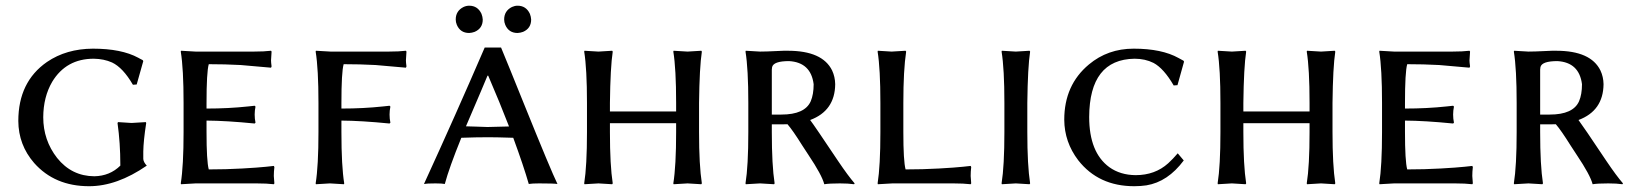

<svg xmlns="http://www.w3.org/2000/svg" viewBox="-20 -640 5688 670"><path d="M399.9 -65.9Q399.9 -140.6 390.1 -210.9L392.1 -213.9Q394 -213.9 439 -210.9Q439 -210.9 488.8 -213.9L490.2 -210.9Q480.5 -147.9 480 -111.3Q480 -100.1 480 -85.9V-85Q481 -73.7 492.2 -62Q388.2 9.8 291 9.8Q170.9 9.8 99.1 -71.3Q44.4 -134.3 43.9 -217.8Q43.9 -354.5 144 -423.8Q211.4 -469.7 304.2 -470.2Q403.8 -470.2 462.4 -438.5Q464.4 -437.5 467.8 -435.5Q475.1 -431.6 478 -430.2L480 -426.8L457 -345.2L443.8 -344.2Q409.2 -403.8 371.1 -421.9Q342.8 -434.6 307.1 -435.1Q210.9 -435.1 162.1 -354.5Q131.3 -301.8 130.9 -231Q130.9 -150.9 179.2 -88.9Q230 -25.4 309.1 -24.9Q363.3 -25.9 399.9 -62Z M662.6 -460H865.7Q901.9 -460 925.8 -462.9L927.7 -460Q925.8 -431.6 925.8 -429.2Q925.8 -422.4 927.7 -408.2L925.8 -403.8Q925.8 -403.8 819.8 -413.1Q765.1 -416 708.5 -416Q700.7 -388.7 700.7 -279.8V-261.2Q777.8 -261.2 846.2 -268.6Q857.9 -270 868.7 -271L871.6 -268.1Q868.7 -253.9 868.7 -240.2Q868.7 -225.6 871.6 -211.9L868.7 -209Q769.5 -218.8 700.7 -219.2V-180.2Q700.7 -77.6 708.5 -48.8Q768.6 -48.8 825.2 -52Q881.8 -55.2 908.7 -58.1L935.5 -61L937.5 -57.1Q935.5 -41 935.5 -25.9Q935.5 -20 936.5 -12.5Q937.5 -4.9 937.5 0L935.5 2.9Q911.1 0 875.5 0H662.6L611.8 2.9L610.8 0Q620.6 -61 620.6 -179.2V-280.8Q620.6 -399.9 610.8 -460L611.8 -462.9Q613.8 -462.9 662.6 -460Z M1171.4 -179.2Q1171.4 -60.1 1181.2 0L1180.2 2.9Q1177.7 2.9 1131.3 0Q1131.3 0 1082.5 2.9L1081.5 0Q1091.3 -61 1091.3 -179.2V-280.8Q1091.3 -399.9 1081.5 -460L1082.5 -462.9Q1084.5 -462.9 1133.3 -460H1336.4Q1372.6 -460 1396.5 -462.9L1398.4 -460Q1396.5 -431.6 1396.5 -429.2Q1396.5 -422.4 1398.4 -408.2L1396.5 -403.8Q1396.5 -403.8 1290.5 -413.1Q1235.8 -416 1179.2 -416Q1171.4 -388.7 1171.4 -279.8V-261.2Q1248.5 -261.2 1316.9 -268.6Q1328.6 -270 1339.4 -271L1342.3 -268.1Q1339.4 -253.9 1339.4 -240.2Q1339.4 -225.6 1342.3 -211.9L1339.4 -209Q1240.2 -218.8 1171.4 -219.2Z M1570.3 -571.8Q1570.3 -602.1 1597.7 -615.7Q1607.4 -620.1 1617.2 -620.1Q1647 -620.1 1660.2 -591.8Q1664.1 -581.5 1664.6 -571.8Q1664.6 -541 1636.2 -528.8Q1627 -525.4 1617.2 -524.9Q1586.4 -524.9 1574.2 -553.2Q1570.3 -562.5 1570.3 -571.8ZM1739.3 -571.8Q1739.3 -602.1 1766.6 -615.7Q1776.4 -620.1 1786.1 -620.1Q1815.9 -620.1 1829.1 -591.8Q1833 -581.5 1833.5 -571.8Q1833.5 -541 1805.2 -528.8Q1795.9 -525.4 1786.1 -524.9Q1755.4 -524.9 1743.2 -553.2Q1739.3 -562.5 1739.3 -571.8ZM1589.8 -159.2Q1547.4 -54.7 1532.2 2Q1522.5 0 1499.5 0Q1468.8 0 1459.5 2Q1570.3 -239.7 1671.4 -474.1H1728.5Q1752.9 -415.5 1809.1 -275.9Q1902.8 -43.9 1925.3 2Q1912.6 0 1861.3 0Q1836.9 0 1825.2 2Q1807.1 -61 1771 -159.2Q1711.9 -161.1 1684.6 -161.1Q1641.6 -161.1 1589.8 -159.2ZM1756.3 -198.7Q1724.6 -280.8 1683.6 -376H1681.2Q1673.8 -358.4 1658.2 -321.3Q1623 -239.7 1606 -199.2Q1616.2 -199.2 1640.6 -198.2Q1669.9 -197.3 1681.2 -196.8Q1714.4 -197.3 1756.3 -198.7Z M2339.4 -280.8Q2339.4 -399.9 2329.6 -460L2330.6 -462.9Q2332.5 -462.9 2379.4 -460Q2379.4 -460 2427.2 -462.9L2429.2 -460Q2420.9 -405.8 2419.4 -280.8V-179.2Q2419.4 -63 2429.2 0L2427.2 2.9Q2425.3 2.9 2379.4 0Q2379.4 0 2330.6 2.9L2329.6 0Q2339.4 -61 2339.4 -179.2V-210H2108.4V-179.2Q2108.4 -63 2118.2 0L2116.2 2.9Q2114.3 2.9 2068.4 0Q2068.4 0 2019.5 2.9L2018.6 0Q2028.3 -61 2028.3 -179.2V-280.8Q2028.3 -399.9 2018.6 -460L2019.5 -462.9Q2021.5 -462.9 2068.4 -460Q2068.4 -460 2116.2 -462.9L2118.2 -460Q2109.9 -405.8 2108.4 -280.8V-251H2339.4Z M2819.3 -346.2Q2809.6 -422.4 2733.4 -426.8Q2679.2 -426.8 2674.3 -405.8Q2673.3 -401.4 2673.3 -397V-240.2H2706.5Q2788.6 -240.2 2809.1 -286.6Q2819.3 -310.5 2819.3 -346.2ZM2728 -206.5Q2719.2 -206.1 2710.4 -206.1H2673.3V-179.2Q2673.3 -63 2683.1 0L2681.2 2.9Q2679.2 2.9 2632.3 0L2582.5 2.9L2581.5 0Q2591.3 -61 2591.3 -179.2V-280.8Q2591.3 -399.9 2581.5 -460L2582.5 -462.9Q2584.5 -462.9 2632.3 -460Q2653.3 -460 2690.9 -461.9Q2718.3 -463.4 2729.5 -462.9Q2850.1 -462.9 2883.8 -394Q2894 -372.1 2894.5 -346.2Q2893.6 -253.4 2807.1 -221.2Q2821.8 -202.1 2904.3 -78.6Q2939.5 -26.4 2962.4 0L2960.4 2.9Q2940.4 0 2911.1 0Q2874 0 2856.4 2.9Q2848.1 -29.3 2801.3 -99.1Q2793.5 -110.4 2779.3 -132.8Q2746.6 -185.1 2728 -206.5Z M3132.3 -179.2Q3132.3 -77.6 3140.1 -48.8Q3200.2 -48.8 3256.8 -52Q3313.5 -55.2 3340.3 -58.1L3367.2 -61L3369.1 -57.1Q3367.2 -41 3367.2 -25.9Q3367.2 -20 3368.2 -12.5Q3369.1 -4.9 3369.1 0L3367.2 2.9Q3342.8 0 3307.1 0H3094.2L3043.5 2.9L3042.5 0Q3052.2 -61 3052.2 -179.2V-280.8Q3052.2 -399.9 3042.5 -460L3043.5 -462.9Q3045.4 -462.9 3091.3 -460L3140.1 -462.9L3142.1 -460Q3132.3 -395.5 3132.3 -280.8Z M3484.9 -280.8Q3484.9 -399.9 3475.1 -460L3476.1 -462.9Q3478 -462.9 3524.9 -460Q3524.9 -460 3572.8 -462.9L3574.7 -460Q3566.4 -405.8 3564.9 -280.8V-179.2Q3564.9 -63 3574.7 0L3572.8 2.9Q3570.8 2.9 3524.9 0Q3524.9 0 3476.1 2.9L3475.1 0Q3484.9 -61 3484.9 -179.2Z M3939 -435.1Q3781.7 -432.6 3780.8 -231.9Q3780.8 -107.9 3851.1 -56.6Q3889.2 -29.3 3942.9 -28.8Q4010.7 -28.8 4056.6 -70.3Q4072.3 -84.5 4089.8 -105L4110.8 -80.1Q4055.2 -5.4 3980.5 6.8Q3960.4 9.8 3938 9.8Q3813.5 9.8 3742.7 -80.6Q3694.3 -144 3693.8 -222.2Q3693.8 -343.3 3779.8 -415Q3845.7 -470.2 3936 -470.2Q4034.2 -470.2 4092.8 -437.5Q4108.4 -428.7 4109.9 -428.2L4111.8 -424.8L4088.9 -342.8L4075.7 -341.8Q4041 -401.4 4005.4 -420.4Q3976.1 -435.1 3939 -435.1Z M4549.8 -280.8Q4549.8 -399.9 4540 -460L4541 -462.9Q4543 -462.9 4589.8 -460Q4589.8 -460 4637.7 -462.9L4639.6 -460Q4631.3 -405.8 4629.9 -280.8V-179.2Q4629.9 -63 4639.6 0L4637.7 2.9Q4635.7 2.9 4589.8 0Q4589.8 0 4541 2.9L4540 0Q4549.8 -61 4549.8 -179.2V-210H4318.8V-179.2Q4318.8 -63 4328.6 0L4326.7 2.9Q4324.7 2.9 4278.8 0Q4278.8 0 4230 2.9L4229 0Q4238.8 -61 4238.8 -179.2V-280.8Q4238.8 -399.9 4229 -460L4230 -462.9Q4231.9 -462.9 4278.8 -460Q4278.8 -460 4326.7 -462.9L4328.6 -460Q4320.3 -405.8 4318.8 -280.8V-251H4549.8Z M4844.7 -460H5047.9Q5084 -460 5107.9 -462.9L5109.9 -460Q5107.9 -431.6 5107.9 -429.2Q5107.9 -422.4 5109.9 -408.2L5107.9 -403.8Q5107.9 -403.8 5002 -413.1Q4947.3 -416 4890.6 -416Q4882.8 -388.7 4882.8 -279.8V-261.2Q4960 -261.2 5028.3 -268.6Q5040 -270 5050.8 -271L5053.7 -268.1Q5050.8 -253.9 5050.8 -240.2Q5050.8 -225.6 5053.7 -211.9L5050.8 -209Q4951.7 -218.8 4882.8 -219.2V-180.2Q4882.8 -77.6 4890.6 -48.8Q4950.7 -48.8 5007.3 -52Q5064 -55.2 5090.8 -58.1L5117.7 -61L5119.6 -57.1Q5117.7 -41 5117.7 -25.9Q5117.7 -20 5118.7 -12.5Q5119.6 -4.9 5119.6 0L5117.7 2.9Q5093.3 0 5057.6 0H4844.7L4793.9 2.9L4793 0Q4802.7 -61 4802.7 -179.2V-280.8Q4802.7 -399.9 4793 -460L4793.9 -462.9Q4795.9 -462.9 4844.7 -460Z M5500.5 -346.2Q5490.7 -422.4 5414.6 -426.8Q5360.4 -426.8 5355.5 -405.8Q5354.5 -401.4 5354.5 -397V-240.2H5387.7Q5469.7 -240.2 5490.2 -286.6Q5500.5 -310.5 5500.5 -346.2ZM5409.2 -206.5Q5400.4 -206.1 5391.6 -206.1H5354.5V-179.2Q5354.5 -63 5364.3 0L5362.3 2.9Q5360.4 2.9 5313.5 0L5263.7 2.9L5262.7 0Q5272.5 -61 5272.5 -179.2V-280.8Q5272.5 -399.9 5262.7 -460L5263.7 -462.9Q5265.6 -462.9 5313.5 -460Q5334.5 -460 5372.1 -461.9Q5399.4 -463.4 5410.6 -462.9Q5531.2 -462.9 5564.9 -394Q5575.2 -372.1 5575.7 -346.2Q5574.7 -253.4 5488.3 -221.2Q5502.9 -202.1 5585.4 -78.6Q5620.6 -26.4 5643.6 0L5641.6 2.9Q5621.6 0 5592.3 0Q5555.2 0 5537.6 2.9Q5529.3 -29.3 5482.4 -99.1Q5474.6 -110.4 5460.4 -132.8Q5427.7 -185.1 5409.2 -206.5Z"/></svg>

Font: Linux Biolinum Capitals O
Style: Small Caps
Weight: 400
Designer: Philipp H. Poll
Foundry: Philipp H. Poll
Version: Version 1.0.4